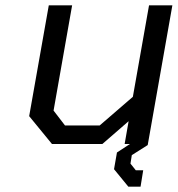

<svg xmlns="http://www.w3.org/2000/svg" viewBox="-20 -543 670 724"><path d="M464 161 410 95 421 32 470 0H450L465 -86L366 0H176L90 -105L164 -523H252L182 -126L225 -70H356L481 -178L542 -523H630L537 4L477 42L472 74L492 99H520L510 161Z"/></svg>

Font: Tomorrow
Style: Italic
Weight: 400
Italic angle: -10°
Designer: Tony de Marco, Monica Rizzolli
Foundry: Just in Type
Version: Version 2.002